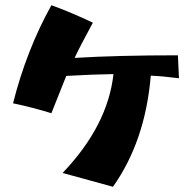

<svg xmlns="http://www.w3.org/2000/svg" viewBox="-20 -604 736 736"><path d="M220 59Q393 -122 415 -320Q341 -319 234 -313L177 -170Q106 -192 30 -208Q81 -411 177 -584Q252 -557 336 -517Q287 -427 266 -382Q429 -392 662 -392L666 -304Q604 -312 558 -314Q537 -63 413 112Z"/></svg>

Font: Otomanopee
Style: Regular
Weight: 400
Designer: Das Ende der Wildnis
Foundry: Gutenberg Labo
Version: Version 3.000